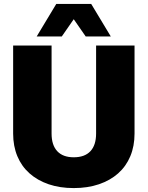

<svg xmlns="http://www.w3.org/2000/svg" viewBox="-20 -943 753 979"><path d="M356 16Q285 16 228 -3.5Q171 -23 130.5 -59Q90 -95 68.5 -146.5Q47 -198 47 -262V-711H243V-262Q243 -203 272 -172Q301 -141 356 -141Q412 -141 441 -172Q470 -203 470 -262V-711H666V-262Q666 -198 644.5 -146.5Q623 -95 582.5 -59Q542 -23 484.5 -3.5Q427 16 356 16ZM167 -757 267 -923H445L545 -757H417L356 -845L295 -757Z"/></svg>

Font: Geist Black
Style: Regular
Weight: 400
Designer: Basement.studio, Andrés Briganti, Mateo Zaragoza
Foundry: Basement.studio, Vercel, Andrés Briganti, Guido Ferreyra, Mateo Zaragoza
Version: Version 1.401